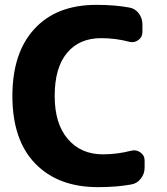

<svg xmlns="http://www.w3.org/2000/svg" viewBox="-20 -760 686 790"><path d="M383 10Q219 10 125 -87Q31 -184 31 -365Q31 -543 122 -641.5Q213 -740 376 -740Q454 -740 512 -729Q536 -725 551 -705Q566 -685 566 -660V-628Q566 -607 549 -595Q532 -583 512 -588Q456 -603 396 -603Q306 -603 255.5 -542Q205 -481 205 -365Q205 -251 259 -188Q313 -125 403 -125Q463 -125 520 -140Q540 -145 557.5 -133Q575 -121 575 -100V-70Q575 -45 559.5 -25Q544 -5 520 -1Q461 10 383 10Z"/></svg>

Font: Rounded Mplus 1c ExtraBold
Style: Regular
Weight: 800
Version: Version 1.059.20150529